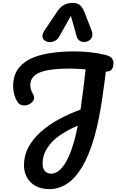

<svg xmlns="http://www.w3.org/2000/svg" viewBox="-20 -1203 806 1330"><path d="M322 107Q265 107 225.5 84.5Q186 62 166 24.5Q146 -13 146 -58Q146 -126 177 -183.5Q208 -241 262.5 -289.5Q317 -338 387.5 -376.5Q458 -415 538 -444Q547 -504 555 -571Q559 -607 563.5 -641.5Q568 -676 573 -722Q543 -725 516 -726.5Q489 -728 461 -728Q324 -728 257 -701.5Q190 -675 190 -613Q190 -592 197 -575.5Q204 -559 210 -548Q222 -527 212 -508.5Q202 -490 180.5 -480Q159 -470 136 -473.5Q113 -477 99 -500Q86 -521 78.5 -548.5Q71 -576 71 -607Q71 -694 123 -747Q175 -800 269.5 -823.5Q364 -847 491 -847Q550 -847 605.5 -841Q661 -835 709 -823Q742 -815 754 -800Q766 -785 766 -767Q766 -738 754.5 -722.5Q743 -707 713 -707Q710 -677 705.5 -645.5Q701 -614 693 -556Q669 -375 632 -248.5Q595 -122 547 -43.5Q499 35 442.5 71Q386 107 322 107ZM275 -74Q274 -37 290.5 -18.5Q307 0 335 0Q355 0 378.5 -14Q402 -28 426.5 -64Q451 -100 474.5 -165Q498 -230 519 -333Q389 -276 332.5 -211Q276 -146 275 -74ZM325 -911Q305 -911 289.5 -922.5Q274 -934 274 -953Q274 -970 287 -990L379 -1127Q416 -1183 484 -1183Q516 -1183 534.5 -1166.5Q553 -1150 567 -1114L614 -993Q620 -978 620 -965Q620 -940 602 -926Q584 -912 563 -912Q547 -912 532 -921Q517 -930 512 -948L471 -1093L391 -951Q380 -930 361.5 -920.5Q343 -911 325 -911Z"/></svg>

Font: Pacifico
Style: Regular
Weight: 400
Designer: Vernon Adams
Foundry: Vernon Adams
Version: Version 3.010; ttfautohint (v1.8.4.7-5d5b)